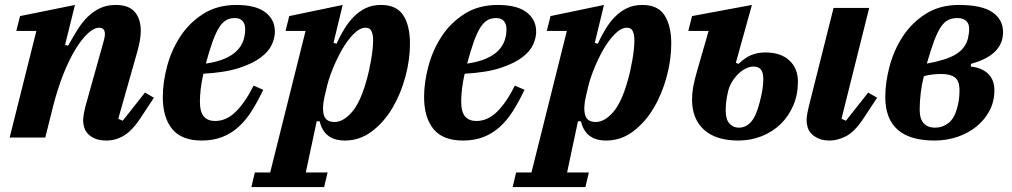

<svg xmlns="http://www.w3.org/2000/svg" viewBox="-20 -556 4089 776"><path d="M410 12Q383 12 365 4.5Q347 -3 336 -14.5Q325 -26 320.5 -40.5Q316 -55 316 -69Q316 -82 319 -97.5Q322 -113 325 -125L401 -397Q404 -409 404 -418Q404 -444 381 -444Q360 -444 335 -421Q310 -398 284.5 -356Q259 -314 236 -256Q213 -198 195 -128L163 0H19L127 -431H46L61 -491L283 -536L243 -375L255 -371Q274 -405 293 -435.5Q312 -466 334.5 -488Q357 -510 384.5 -523Q412 -536 447 -536Q501 -536 525 -507.5Q549 -479 549 -431Q549 -413 545.5 -393Q542 -373 536 -351L458 -76L476 -68L566 -182L602 -161L546 -76Q514 -28 481 -8Q448 12 410 12Z M795 12Q714 12 676 -34.5Q638 -81 638 -164Q638 -223 655.5 -288.5Q673 -354 709 -409Q745 -464 801.5 -500Q858 -536 936 -536Q969 -536 997.5 -530Q1026 -524 1046.5 -510.5Q1067 -497 1079 -476.5Q1091 -456 1091 -427Q1091 -404 1079 -376.5Q1067 -349 1035 -324.5Q1003 -300 947 -281.5Q891 -263 802 -258Q794 -223 791 -195Q788 -167 788 -146Q788 -103 804 -85Q820 -67 849 -67Q895 -67 933 -104.5Q971 -142 1005 -210L1044 -193Q1021 -145 997 -107Q973 -69 943.5 -42.5Q914 -16 877.5 -2Q841 12 795 12ZM812 -299Q859 -306 889.5 -319.5Q920 -333 938 -351.5Q956 -370 963.5 -392Q971 -414 971 -438Q971 -459 960.5 -471Q950 -483 929 -483Q908 -483 892.5 -473.5Q877 -464 864 -442.5Q851 -421 838.5 -386Q826 -351 812 -299Z M1010 141H1072L1215 -431H1134L1149 -491L1365 -536L1328 -383L1340 -379Q1354 -410 1371 -438Q1388 -466 1409.5 -488Q1431 -510 1458 -523Q1485 -536 1520 -536Q1583 -536 1610 -494Q1637 -452 1637 -379Q1637 -315 1618.5 -246Q1600 -177 1566 -119.5Q1532 -62 1483 -25Q1434 12 1374 12Q1290 12 1272 -66H1260L1216 141H1304L1290 200H996ZM1332 -63Q1367 -63 1401.5 -102Q1436 -141 1461 -230Q1472 -268 1480 -314.5Q1488 -361 1488 -393Q1488 -416 1481.5 -430Q1475 -444 1458 -444Q1434 -444 1408.5 -418Q1383 -392 1361.5 -354Q1340 -316 1323 -273Q1306 -230 1299 -196L1292 -167Q1281 -119 1289 -91Q1297 -63 1332 -63Z M1851 12Q1770 12 1732 -34.5Q1694 -81 1694 -164Q1694 -223 1711.5 -288.5Q1729 -354 1765 -409Q1801 -464 1857.5 -500Q1914 -536 1992 -536Q2025 -536 2053.5 -530Q2082 -524 2102.5 -510.5Q2123 -497 2135 -476.5Q2147 -456 2147 -427Q2147 -404 2135 -376.5Q2123 -349 2091 -324.5Q2059 -300 2003 -281.5Q1947 -263 1858 -258Q1850 -223 1847 -195Q1844 -167 1844 -146Q1844 -103 1860 -85Q1876 -67 1905 -67Q1951 -67 1989 -104.5Q2027 -142 2061 -210L2100 -193Q2077 -145 2053 -107Q2029 -69 1999.5 -42.5Q1970 -16 1933.5 -2Q1897 12 1851 12ZM1868 -299Q1915 -306 1945.5 -319.5Q1976 -333 1994 -351.5Q2012 -370 2019.5 -392Q2027 -414 2027 -438Q2027 -459 2016.5 -471Q2006 -483 1985 -483Q1964 -483 1948.5 -473.5Q1933 -464 1920 -442.5Q1907 -421 1894.5 -386Q1882 -351 1868 -299Z M2066 141H2128L2271 -431H2190L2205 -491L2421 -536L2384 -383L2396 -379Q2410 -410 2427 -438Q2444 -466 2465.5 -488Q2487 -510 2514 -523Q2541 -536 2576 -536Q2639 -536 2666 -494Q2693 -452 2693 -379Q2693 -315 2674.5 -246Q2656 -177 2622 -119.5Q2588 -62 2539 -25Q2490 12 2430 12Q2346 12 2328 -66H2316L2272 141H2360L2346 200H2052ZM2388 -63Q2423 -63 2457.5 -102Q2492 -141 2517 -230Q2528 -268 2536 -314.5Q2544 -361 2544 -393Q2544 -416 2537.5 -430Q2531 -444 2514 -444Q2490 -444 2464.5 -418Q2439 -392 2417.5 -354Q2396 -316 2379 -273Q2362 -230 2355 -196L2348 -167Q2337 -119 2345 -91Q2353 -63 2388 -63Z M2964 12Q2873 12 2825 -32Q2777 -76 2777 -153Q2777 -178 2781.5 -204Q2786 -230 2799 -275L2844 -431H2762L2777 -491L3019 -536L2954 -302L2965 -298Q2991 -323 3016.5 -333.5Q3042 -344 3074 -344Q3135 -344 3170 -312Q3205 -280 3205 -225Q3205 -174 3186.5 -130.5Q3168 -87 3136 -55.5Q3104 -24 3059.5 -6Q3015 12 2964 12ZM3335 12Q3308 12 3290 4.5Q3272 -3 3260.5 -14.5Q3249 -26 3244.5 -40.5Q3240 -55 3240 -70Q3240 -82 3243 -98.5Q3246 -115 3249 -126L3349 -524H3493L3381 -76L3399 -68L3489 -182L3525 -161L3469 -76Q3433 -22 3398.5 -5Q3364 12 3335 12ZM2966 -40Q2995 -40 3016 -64Q3037 -88 3051 -145Q3058 -172 3061.5 -194Q3065 -216 3065 -235Q3065 -264 3055 -275.5Q3045 -287 3025 -287Q3010 -287 2994 -279Q2978 -271 2964 -257.5Q2950 -244 2939 -226Q2928 -208 2923 -188Q2913 -148 2913 -109Q2913 -74 2928 -57Q2943 -40 2966 -40Z M3757 12Q3558 12 3558 -164Q3558 -223 3575.5 -288.5Q3593 -354 3629 -409Q3665 -464 3721.5 -500Q3778 -536 3856 -536Q3948 -536 3991 -506.5Q4034 -477 4034 -426Q4034 -333 3904 -298V-287Q3949 -282 3974 -257.5Q3999 -233 3999 -191Q3999 -146 3979.5 -109Q3960 -72 3927 -45Q3894 -18 3850 -3Q3806 12 3757 12ZM3759 -40Q3789 -40 3813 -58.5Q3837 -77 3848 -118Q3852 -131 3855 -149.5Q3858 -168 3858 -191Q3858 -229 3839.5 -243Q3821 -257 3785 -257Q3769 -257 3749.5 -255Q3730 -253 3714 -248Q3706 -218 3701.5 -182Q3697 -146 3697 -113Q3697 -75 3713.5 -57.5Q3730 -40 3759 -40ZM3850 -483Q3829 -483 3813 -475.5Q3797 -468 3783 -447.5Q3769 -427 3755.5 -391Q3742 -355 3726 -299Q3804 -313 3842.5 -336Q3881 -359 3892 -400Q3894 -410 3895.5 -419Q3897 -428 3897 -439Q3897 -462 3884 -472.5Q3871 -483 3850 -483Z"/></svg>

Font: IBM Plex Serif
Style: Bold Italic
Weight: 700
Italic angle: -14°
Designer: Mike Abbink, Paul van der Laan, Pieter van Rosmalen
Foundry: Bold Monday
Version: Version 3.001